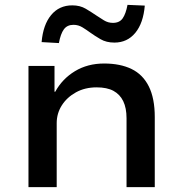

<svg xmlns="http://www.w3.org/2000/svg" viewBox="-20 -769 751 789"><path d="M97 0V-498H204V-392H207Q236 -445 288 -476.5Q340 -508 408 -508Q474 -508 520.5 -485.5Q567 -463 591.5 -414Q616 -365 616 -288V0H500V-283Q500 -325 486.5 -353Q473 -381 446.5 -395.5Q420 -410 377 -410Q329 -410 292 -389.5Q255 -369 234 -336Q213 -303 213 -263V0ZM222 -592 151 -596Q157 -667 190 -707Q223 -747 277 -747Q309 -747 332.5 -733Q356 -719 375 -706Q390 -696 407 -685.5Q424 -675 444 -675Q471 -675 484 -693.5Q497 -712 504 -749L575 -746Q569 -674 536 -634Q503 -594 450 -594Q417 -594 393 -608Q369 -622 351 -635Q336 -646 319 -656.5Q302 -667 282 -667Q256 -667 242.5 -648.5Q229 -630 222 -592Z"/></svg>

Font: Nunito Sans 7pt SemiExpanded SemiBold
Style: Regular
Weight: 600
Width: 6
Designer: Vernon Adams
Foundry: Vernon Adams
Version: Version 3.101;gftools[0.9.27]